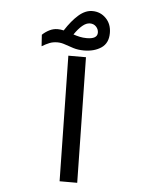

<svg xmlns="http://www.w3.org/2000/svg" viewBox="-55 -845 697 890"><g transform="rotate(5 293.0 -399.5)"><path d="M255.9 0 245.6 -583.5H327.6L337.9 0ZM314.9 -613.8Q288.1 -613.8 266.1 -620.6Q244.1 -627.4 225.8 -634Q207.5 -640.6 190.4 -640.6Q169.4 -640.6 153.1 -634Q136.7 -627.4 118.2 -616.2L114.7 -669.4Q128.9 -683.1 147.2 -692.4Q165.5 -701.7 186 -701.7Q199.2 -701.7 213.9 -698.2Q244.1 -745.1 275.1 -772.2Q306.2 -799.3 338.9 -799.3Q376.5 -799.3 402.3 -772.9Q428.2 -746.6 428.2 -704.6Q428.2 -657.7 395.8 -635.7Q363.3 -613.8 314.9 -613.8ZM260.7 -683.6Q274.9 -678.7 290.3 -675.3Q305.7 -671.9 323.2 -671.9Q372.6 -671.9 372.6 -701.7Q372.6 -717.3 361.6 -729.2Q350.6 -741.2 332.5 -741.2Q315.4 -741.2 297.4 -726.1Q279.3 -710.9 260.7 -683.6Z"/></g></svg>

Font: Cascadia Mono NF SemiLight
Style: Regular
Weight: 350
Monospace: yes
Designer: Aaron Bell
Foundry: Saja Typeworks
Version: Version 2404.023; ttfautohint (v1.8.4)